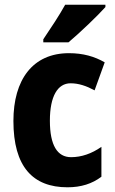

<svg xmlns="http://www.w3.org/2000/svg" viewBox="-20 -786 488 816"><path d="M428 -756V-766H257C233 -722 197 -668 164 -619V-606H271C321 -648 396 -720 428 -756ZM267 10C324 10 372 -5 411 -35V-162C370 -133 326 -118 282 -118C224 -118 192 -168 192 -273C192 -377 225 -432 280 -432C314 -432 347 -421 382 -402L425 -521C382 -546 333 -560 273 -560C119 -560 37 -447 37 -272C37 -78 119 10 267 10Z"/></svg>

Font: Noto Sans Lao Looped Condensed ExtraBold
Style: Regular
Weight: 800
Width: 3
Designer: Mark Frömberg, Ben Mitchell
Foundry: The Fontpad Ltd
Version: Version 1.002